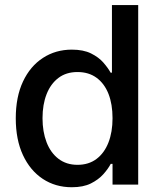

<svg xmlns="http://www.w3.org/2000/svg" viewBox="-20 -748 649 778"><path d="M271 10.7Q204.6 10.7 153.3 -23.2Q102.1 -57.1 73 -119.6Q43.9 -182.1 43.9 -268.6Q43.9 -355.5 73.2 -417.7Q102.5 -480 154.1 -513.4Q205.6 -546.9 271 -546.9Q317.9 -546.9 348.9 -531.5Q379.9 -516.1 398.7 -494.6Q417.5 -473.1 428.2 -453.6H433.6V-727.5H540V0H436V-84H428.7Q418 -63.5 398.4 -41.7Q378.9 -20 348.1 -4.6Q317.4 10.7 271 10.7ZM293.9 -80.1Q339.4 -80.1 371.1 -104Q402.8 -127.9 419.4 -170.4Q436 -212.9 436 -269Q436 -325.7 419.7 -367.4Q403.3 -409.2 371.6 -432.6Q339.8 -456.1 293.9 -456.1Q248 -456.1 216.6 -432.1Q185.1 -408.2 168.7 -366.2Q152.3 -324.2 152.3 -269Q152.3 -214.4 168.7 -171.6Q185.1 -128.9 217 -104.5Q249 -80.1 293.9 -80.1Z"/></svg>

Font: Inter 18pt Medium
Style: Regular
Weight: 500
Designer: Rasmus Andersson
Foundry: rsms
Version: Version 4.001;git-66647c0bb